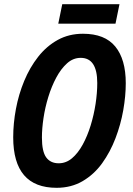

<svg xmlns="http://www.w3.org/2000/svg" viewBox="-20 -886 634 916"><path d="M250 10Q43 10 43 -231Q43 -297 56 -366.5Q69 -436 95.5 -500Q122 -564 162 -615Q202 -666 255.5 -695.5Q309 -725 376 -725Q480 -725 530 -664Q580 -603 580 -489Q580 -428 568 -360Q556 -292 531 -226.5Q506 -161 467.5 -107.5Q429 -54 374.5 -22Q320 10 250 10ZM260 -107Q295 -107 323.5 -131Q352 -155 374.5 -196Q397 -237 412.5 -287.5Q428 -338 436 -390.5Q444 -443 444 -490Q444 -610 365 -610Q329 -610 300 -584Q271 -558 248.5 -516Q226 -474 210.5 -423.5Q195 -373 187.5 -322.5Q180 -272 180 -230Q180 -163 200.5 -135Q221 -107 260 -107ZM258 -773 277 -866H550L531 -773Z"/></svg>

Font: Noto Sans Condensed
Style: Bold Italic
Weight: 700
Width: 3
Italic angle: -12°
Designer: Monotype Design Team
Foundry: Monotype Imaging Inc.
Version: Version 2.013; ttfautohint (v1.8.4.7-5d5b)